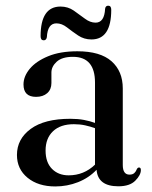

<svg xmlns="http://www.w3.org/2000/svg" viewBox="-20 -644 532 674"><path d="M39.5 -100Q39.5 -156 87.8 -191.5Q136 -227 227 -227Q253.5 -227 274.8 -223Q296 -219 313.5 -212.5V-354Q313.5 -444.5 236 -444.5Q198 -444.5 179.2 -427.5Q160.5 -410.5 160.5 -389.5V-352.5Q160.5 -330 145.8 -317Q131 -304 106.5 -304Q62.5 -304 62.5 -347.5Q62.5 -376 84.5 -402.5Q106.5 -429 148.8 -446.5Q191 -464 251.5 -464Q332 -464 371.5 -429Q411 -394 411 -333.5V-65Q411 -31 434.5 -31Q445.5 -31 451.5 -36.5Q457.5 -42 460.5 -50.5Q463.5 -56 468 -56Q474.5 -56 474.5 -47Q474.5 -29.5 455 -9.8Q435.5 10 395.5 10Q323.5 10 319 -48Q292 -19.5 254 -4.5Q216 10.5 174 10.5Q114 10.5 76.8 -20Q39.5 -50.5 39.5 -100ZM140 -115.5Q140 -74 162.5 -51.2Q185 -28.5 221 -28.5Q274.5 -28.5 313.5 -66V-194Q297 -200 278.8 -204Q260.5 -208 239.5 -208Q192 -208 166 -183.2Q140 -158.5 140 -115.5ZM301 -505.5Q275 -505.5 254.2 -519.5Q233.5 -533.5 215.2 -547.8Q197 -562 178 -562Q147 -562 144.5 -513.5Q142.5 -502.5 133.5 -502.5Q122.5 -502.5 122.5 -517Q122.5 -621 192.5 -621Q218.5 -621 239 -606.8Q259.5 -592.5 278 -578.5Q296.5 -564.5 315.5 -564.5Q346.5 -564.5 349 -613.5Q350.5 -624 360 -624Q370.5 -624 370.5 -609.5Q370.5 -505.5 301 -505.5Z"/></svg>

Font: Fraunces 72pt
Style: Regular
Weight: 400
Version: Version 1.000;[0bf87f6ff]